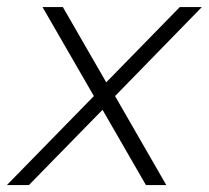

<svg xmlns="http://www.w3.org/2000/svg" viewBox="-77 -533 602 553"><path d="M193.4 -256.3 45.4 -512.7H104L229 -295.9L440.9 -512.7H504.4L254.4 -256.3L401.9 0H343.3L218.3 -216.8L6.3 0H-57.1Z"/></svg>

Font: Sansation Light
Style: Light Italic
Weight: 300
Designer: Bernd Montag
Version: Version 1.301